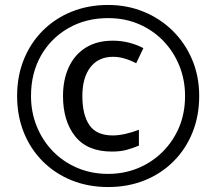

<svg xmlns="http://www.w3.org/2000/svg" viewBox="-20 -744 872 774"><path d="M416 10Q336 10 269 -17Q202 -44 152.5 -93.5Q103 -143 76 -210Q49 -277 49 -357Q49 -437 76 -504Q103 -571 152.5 -620.5Q202 -670 269 -697Q336 -724 416 -724Q492 -724 558.5 -697Q625 -670 675.5 -620.5Q726 -571 754.5 -504Q783 -437 783 -357Q783 -277 756 -210Q729 -143 679.5 -93.5Q630 -44 563 -17Q496 10 416 10ZM416 -43Q480 -43 536 -66Q592 -89 635 -131.5Q678 -174 702 -231Q726 -288 726 -357Q726 -422 703 -479Q680 -536 638.5 -579Q597 -622 540.5 -646.5Q484 -671 416 -671Q326 -671 255.5 -630.5Q185 -590 145 -519.5Q105 -449 105 -357Q105 -292 128 -235Q151 -178 192.5 -135Q234 -92 291 -67.5Q348 -43 416 -43ZM431 -133Q332 -133 283 -194.5Q234 -256 234 -357Q234 -422 257 -472.5Q280 -523 325 -551.5Q370 -580 435 -580Q500 -580 558 -550L529 -489Q479 -515 436 -515Q377 -515 344.5 -473Q312 -431 312 -357Q312 -281 340.5 -239.5Q369 -198 435 -198Q458 -198 486.5 -204.5Q515 -211 540 -221V-157Q516 -147 491 -140Q466 -133 431 -133Z"/></svg>

Font: Noto Sans Coptic
Style: Regular
Weight: 400
Designer: Monotype Design Team, Denis Moyogo Jacquerye
Foundry: Monotype Imaging Inc.
Version: Version 2.002; ttfautohint (v1.8.4.7-5d5b)